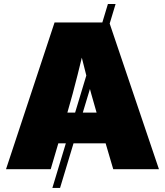

<svg xmlns="http://www.w3.org/2000/svg" viewBox="-20 -839 818 952"><path d="M553.2 -819.3 277.8 92.8H239.7L515.1 -819.3ZM9.8 0 250.5 -727.5H522L768.1 0H541.5L458.5 -282.2Q431.6 -374 407.2 -467.8Q382.8 -561.5 360.4 -658.7H410.6Q388.2 -561.5 364.7 -467.8Q341.3 -374 314.5 -282.2L231.4 0ZM189 -128.4V-280.8H589.4V-128.4Z"/></svg>

Font: Inter 24pt Black
Style: Regular
Weight: 900
Designer: Rasmus Andersson
Foundry: rsms
Version: Version 4.001;git-66647c0bb